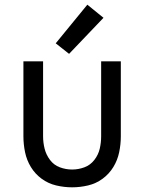

<svg xmlns="http://www.w3.org/2000/svg" viewBox="-20 -792 616 820"><path d="M275 -562 422 -716 353 -772 218 -607ZM288 8Q322 8 356 0Q390 -8 418 -28.5Q446 -49 464 -78.5Q482 -108 489 -142Q496 -176 496 -210V-530H412V-210Q412 -183 406 -157Q400 -131 383 -109Q366 -87 340.5 -77.5Q315 -68 288 -68Q261 -68 235.5 -77.5Q210 -87 193.5 -109Q177 -131 170.5 -157Q164 -183 164 -210V-530H80V-210Q80 -176 87 -142Q94 -108 112 -78.5Q130 -49 158 -28.5Q186 -8 220 0Q254 8 288 8Z"/></svg>

Font: Iosevka SS01 Extended
Style: Regular
Weight: 400
Width: 7
Monospace: yes
Designer: Belleve Invis
Foundry: Belleve Invis
Version: Version 3.4.7; ttfautohint (v1.8.3)